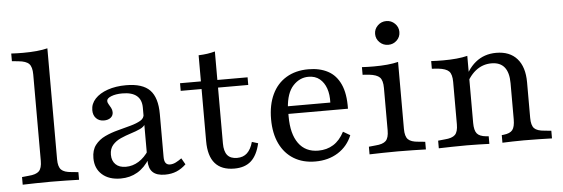

<svg xmlns="http://www.w3.org/2000/svg" viewBox="-45 -766 2667 909"><g transform="rotate(-5 1288.5 -311.0)"><path d="M164.5 -2.4Q124.2 -2.4 93.1 -1.6Q62.1 -0.8 30.6 0V-36.3L62.1 -39.5Q97.6 -41.9 111.7 -56Q125.8 -70.2 125.8 -105.6V-206.5H203.2V-105.6Q203.2 -70.2 217.3 -56Q231.5 -41.9 266.1 -39.5L298.4 -36.3V0Q266.9 -0.8 235.9 -1.6Q204.8 -2.4 164.5 -2.4ZM125.8 -206.5V-515.3Q125.8 -551.6 111.7 -566.1Q97.6 -580.6 61.3 -583.9L30.6 -587.1V-623.4Q45.2 -622.6 58.5 -622.2Q71.8 -621.8 87.1 -621.8Q121.8 -621.8 151.2 -624.6Q180.6 -627.4 203.2 -633.1V-623.4V-206.5Z M629 -206.5V-313.7Q629 -351.6 606 -370.6Q583.1 -389.5 537.9 -389.5Q506.5 -389.5 485.1 -381Q463.7 -372.6 463.7 -359.7Q463.7 -352.4 469 -344Q474.2 -335.5 479.4 -325.8Q484.7 -316.1 484.7 -304.8Q484.7 -288.7 472.6 -279Q460.5 -269.4 440.3 -269.4Q417.7 -269.4 403.6 -283.9Q389.5 -298.4 389.5 -322.6Q389.5 -353.2 411.3 -376.6Q433.1 -400 471.4 -413.3Q509.7 -426.6 558.9 -426.6Q637.1 -426.6 671.8 -390.7Q706.5 -354.8 706.5 -276.6V-206.5ZM496 11.3Q440.3 11.3 407.7 -17.7Q375 -46.8 375 -96Q375 -133.9 393.1 -157.7Q411.3 -181.5 440.3 -195.2Q469.4 -208.9 502 -217.3Q534.7 -225.8 563.7 -233.9Q592.7 -241.9 611.3 -252.8Q629.8 -263.7 629.8 -283.9L633.1 -238.7Q626.6 -223.4 606.5 -214.1Q586.3 -204.8 561.7 -197.2Q537.1 -189.5 513.3 -179Q489.5 -168.5 474.2 -150.8Q458.9 -133.1 458.9 -104.8Q458.9 -75.8 476.2 -58.9Q493.5 -41.9 525 -41.9Q557.3 -41.9 585.9 -59.7Q614.5 -77.4 636.3 -111.3V-71.8Q610.5 -29.8 575.4 -9.3Q540.3 11.3 496 11.3ZM706.5 -72.6Q706.5 -53.2 713.3 -44Q720.2 -34.7 733.9 -34.7Q747.6 -34.7 761.3 -41.5Q775 -48.4 789.5 -58.9L806.5 -29Q785.5 -8.9 761.3 1.2Q737.1 11.3 706.5 11.3Q666.9 11.3 648 -6.9Q629 -25 629 -62.9V-206.5H706.5Z M1035.5 11.3Q975 11.3 944.4 -23.8Q913.7 -58.9 913.7 -129.8V-206.5H991.9V-112.1Q991.9 -74.2 1006.9 -56Q1021.8 -37.9 1053.2 -37.9Q1082.3 -37.9 1100.8 -55.2Q1119.4 -72.6 1129 -107.3L1158.1 -98.4Q1145.2 -41.9 1115.7 -15.3Q1086.3 11.3 1035.5 11.3ZM913.7 -206.5V-537.9Q936.3 -538.7 955.6 -541.5Q975 -544.4 991.9 -549.2V-206.5ZM814.5 -377.4V-413.7H1135.5V-377.4Z M1421 11.3Q1362.1 11.3 1319 -14.9Q1275.8 -41.1 1252.4 -89.9Q1229 -138.7 1229 -206.5Q1229 -274.2 1252.4 -323.8Q1275.8 -373.4 1320.2 -400Q1364.5 -426.6 1425 -426.6Q1479 -426.6 1517.7 -406Q1556.5 -385.5 1577 -340.7Q1597.6 -296 1596 -224.2H1280.6L1279.8 -260.5H1515.3Q1516.9 -298.4 1506.9 -327.4Q1496.8 -356.5 1475.8 -373.8Q1454.8 -391.1 1422.6 -391.1Q1380.6 -391.1 1349.2 -357.3Q1317.7 -323.4 1312.9 -251.6L1313.7 -249.2Q1312.9 -241.1 1312.9 -231.9Q1312.9 -222.6 1312.9 -212.1Q1312.9 -129 1345.6 -83.9Q1378.2 -38.7 1439.5 -38.7Q1479.8 -38.7 1510.9 -58.1Q1541.9 -77.4 1562.9 -117.7L1596 -98.4Q1575 -46.8 1529 -17.7Q1483.1 11.3 1421 11.3Z M1774.2 -206.5V-307.3Q1774.2 -343.5 1760.1 -357.7Q1746 -371.8 1709.7 -375.8L1679 -378.2V-414.5Q1693.5 -413.7 1706.9 -413.3Q1720.2 -412.9 1735.5 -412.9Q1770.2 -412.9 1799.6 -415.7Q1829 -418.5 1851.6 -424.2V-414.5V-206.5ZM1812.9 -2.4Q1772.6 -2.4 1741.5 -1.6Q1710.5 -0.8 1679 0V-36.3L1710.5 -39.5Q1746 -41.9 1760.1 -56Q1774.2 -70.2 1774.2 -105.6V-206.5H1851.6V-105.6Q1851.6 -70.2 1865.7 -56Q1879.8 -41.9 1914.5 -39.5L1946.8 -36.3V0Q1915.3 -0.8 1884.3 -1.6Q1853.2 -2.4 1812.9 -2.4ZM1812.9 -508.9Q1788.7 -508.9 1771.8 -525.4Q1754.8 -541.9 1754.8 -565.3Q1754.8 -588.7 1771.8 -605.2Q1788.7 -621.8 1812.9 -621.8Q1836.3 -621.8 1853.2 -605.2Q1870.2 -588.7 1870.2 -565.3Q1870.2 -541.1 1853.2 -525Q1836.3 -508.9 1812.9 -508.9Z M2141.9 -2.4Q2101.6 -2.4 2070.6 -1.6Q2039.5 -0.8 2008.1 0V-36.3L2039.5 -39.5Q2075 -41.9 2089.1 -56Q2103.2 -70.2 2103.2 -105.6V-206.5H2180.6V-105.6Q2180.6 -70.2 2192.7 -55.2Q2204.8 -40.3 2236.3 -37.1L2248.4 -36.3V0Q2222.6 -0.8 2198 -1.6Q2173.4 -2.4 2141.9 -2.4ZM2103.2 -206.5V-307.3Q2103.2 -343.5 2089.1 -357.7Q2075 -371.8 2038.7 -375.8L2008.1 -378.2V-414.5Q2022.6 -413.7 2035.9 -413.3Q2049.2 -412.9 2064.5 -412.9Q2099.2 -412.9 2128.6 -415.7Q2158.1 -418.5 2180.6 -424.2V-414.5V-206.5ZM2373.4 -206.5V-277.4Q2373.4 -328.2 2352.8 -353.6Q2332.3 -379 2291.1 -379Q2248.4 -379 2214.9 -352Q2181.5 -325 2158.1 -270.2L2152.4 -290.3Q2178.2 -359.7 2219.4 -393.1Q2260.5 -426.6 2317.7 -426.6Q2382.3 -426.6 2416.9 -387.1Q2451.6 -347.6 2451.6 -275V-206.5ZM2412.1 -2.4Q2382.3 -2.4 2358.5 -1.6Q2334.7 -0.8 2310.5 0V-36.3L2319.4 -37.1Q2350 -40.3 2361.7 -55.2Q2373.4 -70.2 2373.4 -105.6V-206.5H2451.6V-105.6Q2451.6 -70.2 2465.3 -56Q2479 -41.9 2514.5 -39.5L2546 -36.3V0Q2514.5 -0.8 2483.9 -1.6Q2453.2 -2.4 2412.1 -2.4Z"/></g></svg>

Font: Playfair 9pt
Style: Regular
Weight: 400
Designer: Claus Eggers Sørensen
Foundry: Claus Eggers Sørensen
Version: Version 2.203